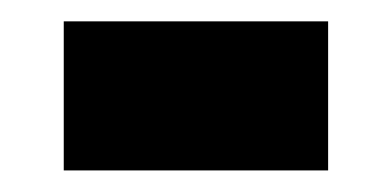

<svg xmlns="http://www.w3.org/2000/svg" viewBox="-20 -158 363 178"><path d="M39.1 -138.2H284.2V0H39.1Z"/></svg>

Font: Vazirmatn RD UI ExtraBold
Style: Regular
Weight: 800
Designer: Saber Rastikerdar
Foundry: Saber Rastikerdar
Version: Version 33.003